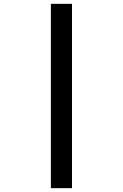

<svg xmlns="http://www.w3.org/2000/svg" viewBox="-20 -810 640 1000"><path d="M245 170H355V-790H245Z"/></svg>

Font: CommitMono
Style: 700Regular
Weight: 700
Monospace: yes
Designer: Eigil Nikolajsen
Foundry: Eigil Nikolajsen
Version: Version 1.143